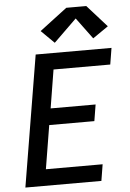

<svg xmlns="http://www.w3.org/2000/svg" viewBox="-63 -1026 726 1072"><g transform="rotate(-5 300.0 -490.0)"><path d="M35 0 157 -735H582L567 -643H249L214 -428H466L451 -336H198L158 -92H476L461 0ZM269 -791 196 -863 350 -980H462L572 -857L485 -797L397 -916Z"/></g></svg>

Font: Iosevka Curly SmBdEx
Style: Italic
Weight: 600
Width: 7
Italic angle: -9°
Monospace: yes
Designer: Belleve Invis
Foundry: Belleve Invis
Version: Version 11.1.0; ttfautohint (v1.8.3)